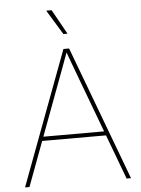

<svg xmlns="http://www.w3.org/2000/svg" viewBox="-61 -990 763 1038"><g transform="rotate(-5 320.0 -471.0)"><path d="M32.2 0 304.2 -727.5H335L607.4 0H583.5L372.6 -563.5Q357.9 -602.5 343.5 -641.6Q329.1 -680.7 314.9 -719.7H323.7Q309.6 -680.7 295.2 -641.6Q280.8 -602.5 266.1 -563.5L56.2 0ZM139.2 -242.2V-264.6H500.5V-242.2ZM311 -808.1 229.5 -941.9H258.8L333.5 -808.1Z"/></g></svg>

Font: Inter Thin
Style: Regular
Weight: 250
Designer: Rasmus Andersson
Foundry: rsms
Version: Version 4.001;git-66647c0bb